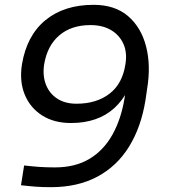

<svg xmlns="http://www.w3.org/2000/svg" viewBox="-20 -770 699 796"><path d="M368 -750Q456 -750 510.5 -703.5Q565 -657 585.5 -578Q606 -499 590 -402L583 -354Q565 -243 515 -162Q465 -81 383.5 -37.5Q302 6 191 6Q157 6 129.5 4Q102 2 67 -2L80 -84Q115 -80 143.5 -78Q172 -76 208 -76Q292 -76 351 -111.5Q410 -147 446 -211.5Q482 -276 496 -361L503 -406L541 -495Q522 -384 454 -322Q386 -260 274 -260Q204 -260 154.5 -291.5Q105 -323 82.5 -378Q60 -433 71 -503Q91 -623 168.5 -686.5Q246 -750 368 -750ZM355 -666Q276 -666 226 -623.5Q176 -581 163 -503Q156 -456 170.5 -419Q185 -382 217.5 -361Q250 -340 297 -340Q380 -340 434 -381.5Q488 -423 500 -504Q508 -552 491.5 -588.5Q475 -625 440 -645.5Q405 -666 355 -666Z"/></svg>

Font: Sora Variable Italic
Style: Regular
Weight: 400
Designer: Jonathan Barnbrook, Julián Moncada
Foundry: Barnbrook Fonts
Version: Version 2.000